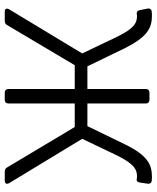

<svg xmlns="http://www.w3.org/2000/svg" viewBox="56 -732 675 828"><g transform="rotate(90 394.0 -317.5)"><path d="M578.1 -334 651.4 -487.3C688.5 -560.5 711.9 -570.3 740.2 -570.3C743.2 -570.3 747.1 -569.3 752 -569.3C759.8 -567.4 764.6 -571.3 766.6 -582L771.5 -615.2C773.4 -625 769.5 -631.8 759.8 -633.8C754.9 -633.8 749 -634.8 743.2 -634.8C687.5 -634.8 649.4 -615.2 601.6 -517.6L523.4 -356.4H425.8V-608.4C425.8 -618.2 419.9 -624 410.2 -624H378.9C369.1 -624 363.3 -618.2 363.3 -608.4V-356.4H265.6L187.5 -517.6C138.7 -615.2 100.6 -634.8 45.9 -634.8C40 -634.8 34.2 -633.8 28.3 -633.8C18.6 -631.8 14.6 -625 16.6 -615.2L23.4 -582C25.4 -571.3 31.2 -568.4 42 -569.3C43.9 -570.3 45.9 -570.3 47.9 -570.3C77.1 -570.3 100.6 -560.5 136.7 -487.3L210 -334L19.5 -18.6C13.7 -7.8 17.6 0 29.3 0H69.3C77.1 0 84 -2.9 87.9 -10.7L260.7 -301.8H363.3V-15.6C363.3 -5.9 369.1 0 378.9 0H410.2C419.9 0 425.8 -5.9 425.8 -15.6V-301.8H527.3L701.2 -10.7C705.1 -2.9 711.9 0 719.7 0H758.8C770.5 0 775.4 -7.8 769.5 -18.6Z"/></g></svg>

Font: Ed Sans Neue Light
Style: Regular
Weight: 300
Designer: Stephen Hutchings
Version: Version 1.004;PS 001.004;hotconv 1.0.88;makeotf.lib2.5.64775